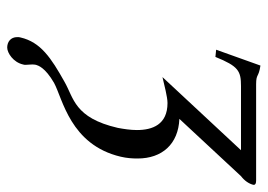

<svg xmlns="http://www.w3.org/2000/svg" viewBox="-125 -357 743 533"><g transform="rotate(90 246.5 -90.5)"><path d="M310 -217 469 -388C482 -398 490 -410 493 -422V-424C493 -428 489 -430 481 -430H214C184 -430 196 -437 162 -442L118 -319L138 -317C164 -381 177 -388 219 -388H397L194 -170C216 -175 249 -184 266 -184C326 -184 341 -142 341 -99C341 -81 338 -62 335 -46C307 75 252 76 207 102C141 139 97 168 84 224C83 227 83 230 83 233C83 252 97 261 112 261C127 261 153 244 159 217C160 215 160 212 160 210C160 205 159 199 159 192C159 189 159 185 160 181C162 175 167 156 210 131C254 107 382 86 415 -54C419 -71 420 -86 420 -101C420 -169 380 -214 310 -217Z"/></g></svg>

Font: Libertinus Serif
Style: Italic
Weight: 400
Italic angle: -12°
Designer: Philipp H. Poll, Khaled Hosny
Foundry: Caleb Maclennan
Version: Version 7.050;RELEASE